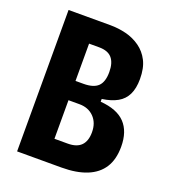

<svg xmlns="http://www.w3.org/2000/svg" viewBox="-123 -751 746 842"><g transform="rotate(20 249.5 -330.0)"><path d="M53 0V-660H247Q286 -660 322 -651Q358 -642 387.5 -621Q417 -600 434 -566.5Q451 -533 451 -482Q451 -439 437 -410Q423 -381 394.5 -365Q366 -349 323 -343V-330Q401 -324 438 -285Q475 -246 475 -175Q475 -116 450.5 -77.5Q426 -39 378 -19.5Q330 0 260 0ZM188 -108H250Q292 -108 312.5 -129Q333 -150 333 -191Q333 -235 307 -261.5Q281 -288 239 -288H188ZM188 -378H225Q272 -378 293 -398.5Q314 -419 314 -465Q314 -508 295 -530Q276 -552 235 -552H188Z"/></g></svg>

Font: Bricolage Grotesque 24pt Condensed
Style: Bold
Weight: 700
Width: 3
Designer: Mathieu Triay
Foundry: Atelier Triay
Version: Version 1.001;gftools[0.9.33.dev8+g029e19f]